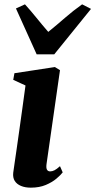

<svg xmlns="http://www.w3.org/2000/svg" viewBox="-20 -854 440 885"><path d="M122 11Q96 11 76.8 3Q57.5 -5 48 -20Q38.5 -35 41 -58Q43 -73 47.2 -101.5Q51.5 -130 57 -169Q62.5 -208 69.2 -255Q76 -302 83 -354Q90 -406 97.5 -460L41 -486L46.5 -516.5L233 -545L256.5 -530.5L194.5 -98Q192 -80 196.5 -72Q201 -64 211 -64Q221 -64 231.2 -69.2Q241.5 -74.5 256.5 -88L269 -59.5Q259.5 -47 240 -30.5Q220.5 -14 191 -1.5Q161.5 11 122 11ZM149 -603.5 53.5 -815 95 -834Q121 -805.5 148 -772Q175 -738.5 202.5 -707Q242 -739 279.5 -771.8Q317 -804.5 358.5 -834L399.5 -813L230 -603.5Z"/></svg>

Font: Merriweather 72pt ExtraBold
Style: Italic
Weight: 800
Italic angle: -7.8°
Version: Version 2.101